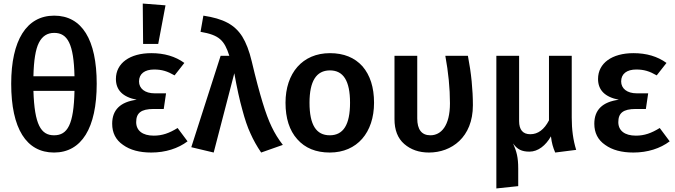

<svg xmlns="http://www.w3.org/2000/svg" viewBox="-20 -843 3795 1080"><path d="M285 -755C129 -755 43 -616 43 -372C43 -120 128 15 284 15C439 15 524 -123 524 -372C524 -620 441 -755 285 -755ZM285 -658C360 -658 395 -596 399 -414H168C170 -503 180 -566 199 -603C218 -640 246 -658 285 -658ZM284 -82C210 -82 174 -142 168 -332H399C395 -142 360 -82 284 -82Z M785 -596H870L911 -813L783 -823ZM831 -544C711 -544 632 -488 632 -399C632 -336 671 -297 749 -282C657 -270 611 -225 611 -147C611 -96 631 -56 672 -28C712 1 765 15 831 15C911 15 982 -8 1035 -48L979 -123C932 -94 893 -80 845 -80C781 -80 746 -109 746 -156C746 -207 773 -230 844 -230H901L914 -318H850C795 -318 762 -345 762 -385C762 -428 794 -452 847 -452C891 -452 922 -442 962 -419L1017 -489C966 -526 904 -544 831 -544Z M1108 -664C1213 -646 1242 -617 1270 -529H1221L1056 -15L1182 15L1298 -431C1313 -347 1328 -279 1343 -226C1357 -173 1372 -128 1389 -92C1405 -56 1425 -20 1449 15L1571 -28C1546 -60 1525 -94 1508 -130C1491 -165 1474 -211 1457 -267C1440 -323 1419 -400 1396 -498C1382 -557 1364 -603 1343 -637C1300 -705 1236 -738 1124 -755Z M1836 -544C1681 -544 1586 -431 1586 -265C1586 -178 1608 -109 1652 -60C1696 -10 1757 15 1835 15C1989 15 2084 -98 2084 -265C2084 -352 2062 -420 2019 -470C1975 -519 1914 -544 1836 -544ZM1836 -447C1911 -447 1949 -389 1949 -265C1949 -141 1911 -82 1835 -82C1759 -82 1721 -140 1721 -265C1721 -386 1759 -447 1836 -447Z M2485 -529C2502 -436 2511 -347 2511 -262C2511 -135 2461 -82 2401 -82C2352 -82 2327 -114 2327 -177V-529H2199V-173C2199 -112 2217 -65 2254 -33C2291 -1 2337 15 2393 15C2519 15 2640 -70 2640 -251C2640 -338 2631 -431 2612 -529Z M3221 0C3204 -54 3196 -114 3196 -181V-529H3068V-166C3041 -114 3006 -88 2963 -88C2921 -88 2900 -113 2900 -162V-529H2772V217L2895 204V105C2895 42 2886 9 2866 -36C2889 -3 2915 10 2958 10C3007 10 3050 -25 3079 -76C3084 -36 3090 -16 3103 15Z M3543 -544C3423 -544 3344 -488 3344 -399C3344 -336 3383 -297 3461 -282C3369 -270 3323 -225 3323 -147C3323 -96 3343 -56 3384 -28C3424 1 3477 15 3543 15C3623 15 3694 -8 3747 -48L3691 -123C3644 -94 3605 -80 3557 -80C3493 -80 3458 -109 3458 -156C3458 -207 3485 -230 3556 -230H3613L3626 -318H3562C3507 -318 3474 -345 3474 -385C3474 -428 3506 -452 3559 -452C3603 -452 3634 -442 3674 -419L3729 -489C3678 -526 3616 -544 3543 -544Z"/></svg>

Font: Fira Sans Medium
Style: Regular
Weight: 500
Designer: Carrois Corporate & Edenspiekermann AG
Foundry: Carrois Corporate GbR & Edenspiekermann AG
Version: Version 4.203